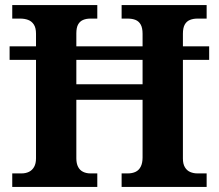

<svg xmlns="http://www.w3.org/2000/svg" viewBox="-20 -734 859 754"><path d="M28.1 0V-53H64.3Q81 -53 93.7 -59.2Q106.4 -65.3 113.9 -78.5Q121.4 -91.7 121.4 -112.3V-499H17.7V-552.1H121.4V-601.7Q121.4 -624.7 112.8 -637.8Q104.2 -650.8 90.3 -655.9Q76.5 -661 59.1 -661H28.1V-714H362.1V-661H335.1Q318.9 -661 306.3 -655.7Q293.7 -650.4 286.8 -638Q279.8 -625.6 279.8 -602.9V-552.1H539.9V-601.2Q539.9 -624.5 532.6 -637.4Q525.4 -650.4 512.4 -655.7Q499.4 -661 481.1 -661H457.6V-714H791.5V-661H755.3Q739.1 -661 725.9 -655.7Q712.7 -650.4 705.5 -637.4Q698.3 -624.5 698.3 -601.2V-552.1H801.4V-499H698.3V-111.3Q698.3 -90.4 706 -77.4Q713.7 -64.3 726.7 -58.7Q739.7 -53 755.3 -53H791.5V0H457.6V-53H481.6Q499.4 -53 512.4 -59.2Q525.4 -65.3 532.6 -79.4Q539.9 -93.4 539.9 -115.7V-342.2H279.8V-112.3Q279.8 -91.7 286.8 -78.5Q293.7 -65.3 306.3 -59.2Q318.9 -53 335.1 -53H362.1V0ZM279.8 -403.2H539.9V-499H279.8Z"/></svg>

Font: Noto Serif Ethiopic
Style: Regular
Weight: 400
Designer: Monotype Design Team
Foundry: Monotype Imaging Inc.
Version: Version 2.102